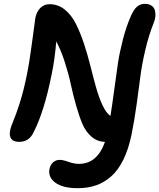

<svg xmlns="http://www.w3.org/2000/svg" viewBox="-20 -777 838 1010"><path d="M389.2 212.9Q311 212.9 271.7 184.3Q232.4 155.8 240.2 112.8Q245.1 89.4 259.5 76.7Q273.9 64 293.9 64Q311.5 64 340.6 74.5Q369.6 85 395 85Q491.7 85 532.2 -30.8Q491.7 -31.7 461.4 -57.9Q431.2 -84 413.8 -124.5Q396.5 -165 380.4 -221.9Q364.3 -278.8 352.5 -333.5Q340.8 -388.2 320.6 -451.2Q300.3 -514.2 275.9 -559.1Q268.1 -462.9 252 -387.2Q213.4 -192.4 157.2 -82Q133.8 -30.8 81.1 -30.8Q50.8 -30.8 39.3 -46.4Q27.8 -62 33.2 -89.8Q36.6 -109.4 50.3 -141.4Q64 -173.3 84 -235.4Q104 -297.4 122.1 -387.2Q135.7 -454.6 150.1 -564.9Q164.6 -675.3 166 -683.1Q172.4 -714.8 191.9 -734.9Q211.4 -754.9 241.2 -754.9Q285.2 -754.9 320.6 -726.6Q356 -698.2 379.4 -651.4Q402.8 -604.5 421.6 -547.6Q440.4 -490.7 455.6 -430.2Q470.7 -369.6 485.4 -317.1Q500 -264.6 519.3 -223.4Q538.6 -182.1 561 -167Q569.3 -218.3 581.1 -305.9Q592.8 -393.6 600.6 -445.8Q608.4 -498 626.2 -567.9Q644 -637.7 669.9 -695.8Q684.6 -728.5 701.7 -742.7Q718.8 -756.8 742.2 -756.8Q763.7 -756.8 777.1 -747.3Q790.5 -737.8 794.7 -722.9Q798.8 -708 797.4 -691.2Q795.9 -674.3 789.1 -658.2Q762.2 -590.3 744.4 -514.4Q726.6 -438.5 719 -378.7Q711.4 -318.8 699 -229.5Q686.5 -140.1 671.9 -68.8Q656.2 6.8 629.6 61.5Q603 116.2 566.7 149.2Q530.3 182.1 486.6 197.5Q442.9 212.9 389.2 212.9Z"/></svg>

Font: Shantell Sans Irregular Bouncy
Style: Italic
Weight: 600
Italic angle: -11.31°
Designer: Stephen Nixon, Anya Danilova, Shantell Martin
Foundry: Arrow Type
Version: Version 1.006;[9816181b4]